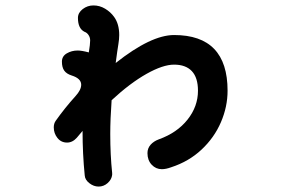

<svg xmlns="http://www.w3.org/2000/svg" viewBox="-20 -612 1040 707"><path d="M818 -278Q818 -219 793.5 -162Q769 -105 722 -61Q675 -17 610 4Q591 11 576 11Q554 11 538.5 -5.5Q523 -22 523 -48Q523 -66 534.5 -79Q546 -92 565 -99Q632 -123 670.5 -171.5Q709 -220 709 -278Q709 -326 686.5 -350Q664 -374 621 -374Q580 -374 519.5 -340Q459 -306 391 -243Q386 -173 386 -119Q386 -41 393 25V32Q391 49 376.5 62Q362 75 343 75Q325 75 309 62.5Q293 50 292 34Q284 -46 284 -130L263 -105Q247 -87 227 -87Q205 -87 191.5 -104Q178 -121 178 -143Q178 -157 185 -167Q219 -215 258 -258Q279 -281 279 -300Q279 -323 244 -334Q225 -340 216.5 -352Q208 -364 208 -385Q208 -405 226 -415.5Q244 -426 266 -426Q281 -426 307 -419Q312 -449 312 -463Q312 -474 306 -483Q300 -492 291 -495Q267 -507 267 -546Q267 -565 284.5 -578.5Q302 -592 324 -592Q347 -592 367 -580Q387 -568 400 -550Q419 -524 419 -483Q419 -468 416 -450Q412 -426 406 -380Q536 -483 621 -483Q818 -483 818 -278Z"/></svg>

Font: Tsukimi Rounded
Style: Bold
Weight: 700
Designer: Takashi Funayama
Foundry: Takashi Funayama
Version: Version 1.032; ttfautohint (v1.8.3)